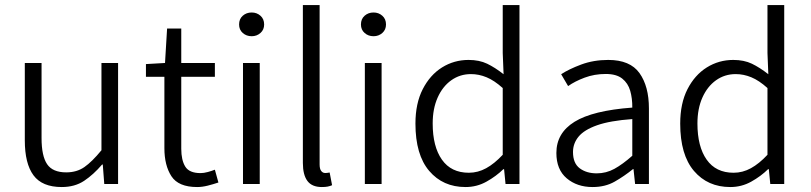

<svg xmlns="http://www.w3.org/2000/svg" viewBox="-20 -735 3239 767"><path d="M226.6 12.2Q148.4 12.2 113.8 -34.7Q79.1 -81.5 79.1 -174.3V-483.4H146V-183.6Q146 -111.8 168.2 -79.1Q190.4 -46.4 244.6 -46.4Q286.6 -46.4 317.1 -67.6Q347.7 -88.9 385.3 -134.8V-483.4H451.7V0H396.5L390.6 -77.6H387.7Q353.5 -37.6 316.2 -12.7Q278.8 12.2 226.6 12.2Z M767.6 12.2Q692.9 12.2 664.8 -31Q636.7 -74.2 636.7 -143.1V-428.2H563V-479L639.2 -483.4L647.5 -621.1H704.1V-483.4H838.4V-428.2H704.1V-140.6Q704.1 -95.2 720.2 -69.3Q736.3 -43.5 781.2 -43.5Q794.4 -43.5 810.3 -47.9Q826.2 -52.2 838.4 -57.1L852.5 -5.9Q832 1 809.8 6.6Q787.6 12.2 767.6 12.2Z M950.7 0V-483.4H1017.6V0ZM985.4 -590.3Q964.4 -590.3 949.7 -603.3Q935.1 -616.2 935.1 -637.2Q935.1 -659.2 949.7 -672.1Q964.4 -685.1 985.4 -685.1Q1005.9 -685.1 1020.5 -672.1Q1035.2 -659.2 1035.2 -637.2Q1035.2 -616.2 1020.5 -603.3Q1005.9 -590.3 985.4 -590.3Z M1265.6 12.2Q1226.1 12.2 1208 -12.2Q1189.9 -36.6 1189.9 -84V-714.8H1256.8V-78.1Q1256.8 -60.1 1263.2 -52Q1269.5 -43.9 1278.8 -43.9Q1282.2 -43.9 1285.9 -44.2Q1289.6 -44.4 1296.9 -45.9L1306.6 4.9Q1298.8 8.3 1289.3 10.3Q1279.8 12.2 1265.6 12.2Z M1437.5 0V-483.4H1504.4V0ZM1472.2 -590.3Q1451.2 -590.3 1436.5 -603.3Q1421.9 -616.2 1421.9 -637.2Q1421.9 -659.2 1436.5 -672.1Q1451.2 -685.1 1472.2 -685.1Q1492.7 -685.1 1507.3 -672.1Q1522 -659.2 1522 -637.2Q1522 -616.2 1507.3 -603.3Q1492.7 -590.3 1472.2 -590.3Z M1839.8 12.2Q1749.5 12.2 1694.6 -52.2Q1639.6 -116.7 1639.6 -241.2Q1639.6 -321.8 1668.7 -378.7Q1697.8 -435.5 1745.8 -465.6Q1793.9 -495.6 1851.6 -495.6Q1894.5 -495.6 1926 -480.5Q1957.5 -465.3 1991.7 -438.5L1988.3 -523.4V-714.8H2055.2V0H1999.5L1993.7 -59.1H1990.7Q1961.9 -30.8 1923.3 -9.3Q1884.8 12.2 1839.8 12.2ZM1853 -44.9Q1889.2 -44.9 1922.1 -63Q1955.1 -81.1 1988.3 -116.7V-383.3Q1954.6 -413.6 1923.8 -426.3Q1893.1 -439 1861.3 -439Q1817.4 -439 1782.7 -414.3Q1748 -389.6 1728.3 -345.2Q1708.5 -300.8 1708.5 -241.7Q1708.5 -149.4 1745.4 -97.2Q1782.2 -44.9 1853 -44.9Z M2347.2 12.2Q2285.2 12.2 2243.9 -22.7Q2202.6 -57.6 2202.6 -124Q2202.6 -203.6 2275.1 -248.5Q2347.7 -293.5 2505.9 -305.2Q2506.3 -341.8 2497.6 -372.3Q2488.8 -402.8 2465.6 -421.1Q2442.4 -439.5 2399.9 -439.5Q2354.5 -439.5 2315.4 -424.8Q2276.4 -410.2 2249.5 -391.1L2221.7 -438.5Q2252 -458.5 2301.5 -477.1Q2351.1 -495.6 2409.7 -495.6Q2497.1 -495.6 2534.7 -442.9Q2572.3 -390.1 2572.3 -301.8V0H2517.1L2510.7 -59.6H2508.8Q2473.1 -30.8 2435.3 -9.3Q2397.5 12.2 2347.2 12.2ZM2363.8 -42.5Q2401.4 -42.5 2434.3 -60.5Q2467.3 -78.6 2505.9 -112.8V-259.3Q2417 -252.9 2365.2 -234.6Q2313.5 -216.3 2291.3 -189.2Q2269 -162.1 2269 -127.9Q2269 -82.5 2296.1 -62.5Q2323.2 -42.5 2363.8 -42.5Z M2897.5 12.2Q2807.1 12.2 2752.2 -52.2Q2697.3 -116.7 2697.3 -241.2Q2697.3 -321.8 2726.3 -378.7Q2755.4 -435.5 2803.5 -465.6Q2851.6 -495.6 2909.2 -495.6Q2952.1 -495.6 2983.6 -480.5Q3015.1 -465.3 3049.3 -438.5L3045.9 -523.4V-714.8H3112.8V0H3057.1L3051.3 -59.1H3048.3Q3019.5 -30.8 2981 -9.3Q2942.4 12.2 2897.5 12.2ZM2910.6 -44.9Q2946.8 -44.9 2979.7 -63Q3012.7 -81.1 3045.9 -116.7V-383.3Q3012.2 -413.6 2981.4 -426.3Q2950.7 -439 2918.9 -439Q2875 -439 2840.3 -414.3Q2805.7 -389.6 2785.9 -345.2Q2766.1 -300.8 2766.1 -241.7Q2766.1 -149.4 2803 -97.2Q2839.8 -44.9 2910.6 -44.9Z"/></svg>

Font: Varta Light Light
Style: Regular
Weight: 300
Version: Version 1.004